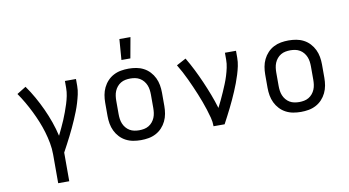

<svg xmlns="http://www.w3.org/2000/svg" viewBox="-89 -979 2578 1418"><g transform="rotate(-10 1200.0 -270.0)"><path d="M242 215V0Q242 -44 234 -87Q226 -130 213.5 -172Q201 -214 184.5 -254.5Q168 -295 148.5 -334.5Q129 -374 107 -412Q85 -450 60 -486L128 -528Q160 -483 187 -435Q214 -387 237 -337Q260 -287 278.5 -234.5Q297 -182 309 -129Q322 -156 335 -183Q348 -210 359.5 -237.5Q371 -265 381.5 -293.5Q392 -322 401 -350.5Q410 -379 416 -408.5Q422 -438 422 -468V-520H505V-468Q505 -436 498 -405Q491 -374 482 -344Q473 -314 461.5 -284.5Q450 -255 437.5 -226Q425 -197 411.5 -168.5Q398 -140 384 -112Q370 -84 355 -56Q340 -28 325 0V215Z M900 8Q871 8 842.5 3Q814 -2 788 -15.5Q762 -29 742 -50.5Q722 -72 709.5 -98Q697 -124 692 -152.5Q687 -181 687 -210V-310Q687 -339 692 -367.5Q697 -396 709.5 -422Q722 -448 742 -469.5Q762 -491 788 -504.5Q814 -518 842.5 -523Q871 -528 900 -528Q929 -528 957.5 -523Q986 -518 1012 -504.5Q1038 -491 1058 -469.5Q1078 -448 1090.5 -422Q1103 -396 1108 -367.5Q1113 -339 1113 -310V-210Q1113 -181 1108 -152.5Q1103 -124 1090.5 -98Q1078 -72 1058 -50.5Q1038 -29 1012 -15.5Q986 -2 957.5 3Q929 8 900 8ZM900 -66Q918 -66 936.5 -69.5Q955 -73 971 -82.5Q987 -92 999 -106.5Q1011 -121 1018 -138Q1025 -155 1027.5 -173.5Q1030 -192 1030 -210V-310Q1030 -328 1027.5 -346.5Q1025 -365 1018 -382Q1011 -399 999 -413.5Q987 -428 971 -437.5Q955 -447 936.5 -450.5Q918 -454 900 -454Q882 -454 863.5 -450.5Q845 -447 829 -437.5Q813 -428 801 -413.5Q789 -399 782 -382Q775 -365 772.5 -346.5Q770 -328 770 -310V-210Q770 -192 772.5 -173.5Q775 -155 782 -138Q789 -121 801 -106.5Q813 -92 829 -82.5Q845 -73 863.5 -69.5Q882 -66 900 -66ZM860 -600 872 -755H955L927 -600Z M1445 0Q1445 -33 1436.5 -65Q1428 -97 1418 -128.5Q1408 -160 1396.5 -191Q1385 -222 1372.5 -252.5Q1360 -283 1346.5 -313.5Q1333 -344 1319 -374Q1305 -404 1289.5 -433Q1274 -462 1257 -490L1328 -528Q1356 -481 1380.5 -432Q1405 -383 1427 -332.5Q1449 -282 1468.5 -231Q1488 -180 1504 -127Q1518 -154 1531 -181.5Q1544 -209 1556 -236.5Q1568 -264 1579.5 -292Q1591 -320 1600 -349Q1609 -378 1615.5 -408Q1622 -438 1622 -468V-520H1705V-468Q1705 -436 1698.5 -405.5Q1692 -375 1682.5 -344.5Q1673 -314 1662 -284.5Q1651 -255 1638.5 -226Q1626 -197 1613 -168.5Q1600 -140 1586 -112Q1572 -84 1557.5 -56Q1543 -28 1528 0Z M2100 8Q2071 8 2042.5 3Q2014 -2 1988 -15.5Q1962 -29 1942 -50.5Q1922 -72 1909.5 -98Q1897 -124 1892 -152.5Q1887 -181 1887 -210V-310Q1887 -339 1892 -367.5Q1897 -396 1909.5 -422Q1922 -448 1942 -469.5Q1962 -491 1988 -504.5Q2014 -518 2042.5 -523Q2071 -528 2100 -528Q2129 -528 2157.5 -523Q2186 -518 2212 -504.5Q2238 -491 2258 -469.5Q2278 -448 2290.5 -422Q2303 -396 2308 -367.5Q2313 -339 2313 -310V-210Q2313 -181 2308 -152.5Q2303 -124 2290.5 -98Q2278 -72 2258 -50.5Q2238 -29 2212 -15.5Q2186 -2 2157.5 3Q2129 8 2100 8ZM2100 -66Q2118 -66 2136.5 -69.5Q2155 -73 2171 -82.5Q2187 -92 2199 -106.5Q2211 -121 2218 -138Q2225 -155 2227.5 -173.5Q2230 -192 2230 -210V-310Q2230 -328 2227.5 -346.5Q2225 -365 2218 -382Q2211 -399 2199 -413.5Q2187 -428 2171 -437.5Q2155 -447 2136.5 -450.5Q2118 -454 2100 -454Q2082 -454 2063.5 -450.5Q2045 -447 2029 -437.5Q2013 -428 2001 -413.5Q1989 -399 1982 -382Q1975 -365 1972.5 -346.5Q1970 -328 1970 -310V-210Q1970 -192 1972.5 -173.5Q1975 -155 1982 -138Q1989 -121 2001 -106.5Q2013 -92 2029 -82.5Q2045 -73 2063.5 -69.5Q2082 -66 2100 -66Z"/></g></svg>

Font: Iosevka HT Extended
Style: Regular
Weight: 400
Width: 7
Monospace: yes
Designer: Belleve Invis
Foundry: Belleve Invis
Version: Version 32.3.0; ttfautohint (v1.8.4)